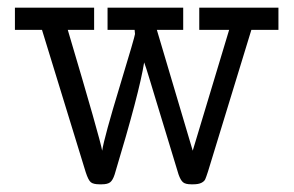

<svg xmlns="http://www.w3.org/2000/svg" viewBox="-20 -478 768 502"><path d="M19 -399.9V-458H226.1V-399.9H157.2Q242.2 -113.8 247.1 -84Q252.9 -120.1 293 -252Q333 -383.8 333 -389.2Q333 -390.1 332.5 -394Q332 -397.9 332 -399.9H261.2V-458H459V-399.9H390.1L483.9 -84L579.1 -399.9H501V-458H708V-399.9H637.2L523.9 -29.8Q519 -14.6 516.6 -9.3Q514.2 -3.9 506.6 0Q499 3.9 484.9 3.9H480Q464.8 3.9 458.5 -1.5Q452.1 -6.8 446.8 -22Q427.7 -85 411.4 -138.4Q395 -191.9 387 -218.5Q378.9 -245.1 372.6 -266.1Q366.2 -287.1 363 -297.1Q359.9 -307.1 356.9 -314.9Q344.7 -236.8 279.8 -22Q274.9 -6.8 268.1 -1.5Q261.2 3.9 246.1 3.9H240.2Q224.1 3.9 217.5 -1.5Q210.9 -6.8 204.1 -27.8L89.8 -399.9Z"/></svg>

Font: CMU Concrete
Style: Roman
Weight: 500
Version: Version 0.7.0